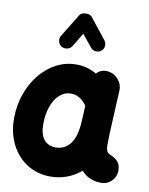

<svg xmlns="http://www.w3.org/2000/svg" viewBox="-100 -937 839 1084"><g transform="rotate(10 319.5 -394.5)"><path d="M553.7 61.5Q482.4 61.5 439.5 12.2Q363.8 76.2 264.2 76.2Q189.9 76.2 131.6 39.6Q73.2 2.9 39.8 -62.3Q6.3 -127.4 6.3 -211.9Q6.3 -285.6 29.1 -350.8Q51.8 -416 92 -465.8Q132.3 -515.6 185.8 -543.9Q239.3 -572.3 301.3 -572.3Q363.8 -572.3 417 -541Q444.3 -570.3 485.4 -564.5Q520 -559.6 543.5 -531.5Q566.9 -503.4 564.9 -470.2L553.7 -241.7Q553.2 -228 552.5 -208.3Q551.8 -188.5 551.5 -170.7Q551.3 -152.8 551.8 -143.6Q552.7 -129.9 558.1 -118.9Q563.5 -107.9 581.5 -101.1Q601.6 -93.8 619.6 -76.2Q637.7 -58.6 637.7 -22Q637.7 12.2 613 36.9Q588.4 61.5 553.7 61.5ZM266.6 -90.8Q316.9 -90.8 348.9 -131.6Q380.9 -172.4 385.7 -263.7Q385.7 -264.2 385.7 -265.1L390.1 -351.1Q352.5 -405.3 299.3 -405.3Q262.2 -405.3 233.9 -379.4Q205.6 -353.5 189.9 -309.1Q174.3 -264.6 174.3 -209.5Q174.3 -150.4 198.2 -120.6Q222.2 -90.8 266.6 -90.8ZM200.2 -657.2Q185.5 -666.5 181.4 -684.1Q177.2 -701.7 186.5 -716.8L267.6 -848.6Q273.9 -859.4 288.1 -863Q302.2 -866.7 316.9 -864Q331.5 -861.3 338.4 -852.1L432.1 -734.4Q442.9 -720.7 441.2 -702.6Q439.5 -684.6 425.3 -673.3Q411.6 -662.6 393.6 -664.8Q375.5 -667 364.7 -680.7L308.6 -750L260.7 -670.9Q251.5 -656.2 233.4 -652.1Q215.3 -647.9 200.2 -657.2Z"/></g></svg>

Font: Mikhak-DS2-FD Black
Style: Regular
Weight: 900
Designer: Amin Abedi
Version: Version 3.2